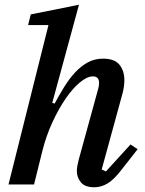

<svg xmlns="http://www.w3.org/2000/svg" viewBox="-20 -780 612 812"><path d="M379 12Q339 12 322 -9Q305 -30 305 -56Q305 -67 307.5 -80.5Q310 -94 313 -105L396 -407Q399 -419 399 -429Q399 -457 373 -457Q349 -457 318.5 -432Q288 -407 258 -363.5Q228 -320 201.5 -262.5Q175 -205 159 -141L124 0H16L185 -674H99L110 -719L314 -760L201 -345L211 -342Q231 -379 252 -413Q273 -447 297.5 -473.5Q322 -500 351 -516Q380 -532 416 -532Q464 -532 485 -506.5Q506 -481 506 -440Q506 -426 503.5 -410Q501 -394 496 -377L410 -63L428 -55L532 -169L562 -149L497 -66Q463 -21 435.5 -4.5Q408 12 379 12Z"/></svg>

Font: IBM Plex Serif Medium
Style: Italic
Weight: 500
Italic angle: -14°
Designer: Mike Abbink, Paul van der Laan, Pieter van Rosmalen
Foundry: Bold Monday
Version: Version 2.5